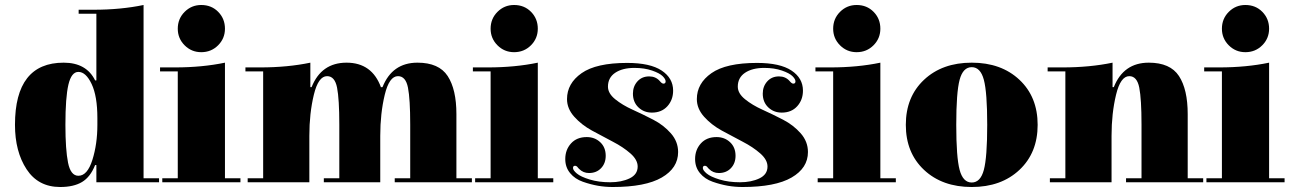

<svg xmlns="http://www.w3.org/2000/svg" viewBox="-20 -739 5175 769"><path d="M555 -719V-25H617V-9H366V-78H361Q342 -30 308.5 -10Q275 10 221 10Q133 10 86.5 -61Q40 -132 40 -239Q40 -488 235 -488Q326 -488 361 -417H366V-684H295V-700H355Q464 -700 555 -719ZM370 -239V-266Q370 -354 347 -402.5Q324 -451 294 -451Q266 -451 254 -400Q242 -349 242 -239Q242 -140 252.5 -87.5Q263 -35 294 -35Q330 -35 350 -98.5Q370 -162 370 -239Z M692 -453H621V-469H681Q790 -469 881 -488V-25H943V-9H630V-25H692ZM692 -624Q692 -664 719.5 -691.5Q747 -719 786 -719Q827 -719 854 -691.5Q881 -664 881 -624Q881 -585 853.5 -557.5Q826 -530 786 -530Q747 -530 719.5 -557.5Q692 -585 692 -624Z M1507 -390H1512Q1551 -488 1652 -488Q1738 -488 1773 -434.5Q1808 -381 1808 -282V-25H1870V-9H1561V-25H1623V-240Q1623 -342 1614 -388Q1605 -434 1574 -434Q1539 -434 1521 -359.5Q1503 -285 1503 -195V-9H1277V-25H1339V-240Q1339 -342 1330 -388Q1321 -434 1290 -434Q1255 -434 1237 -359.5Q1219 -285 1219 -195V-9H972V-25H1034V-453H963V-469H1023Q1132 -469 1223 -488V-390H1228Q1267 -488 1368 -488Q1470 -488 1506 -389Z M1945 -453H1874V-469H1934Q2043 -469 2134 -488V-25H2196V-9H1883V-25H1945ZM1945 -624Q1945 -664 1972.5 -691.5Q2000 -719 2039 -719Q2080 -719 2107 -691.5Q2134 -664 2134 -624Q2134 -585 2106.5 -557.5Q2079 -530 2039 -530Q2000 -530 1972.5 -557.5Q1945 -585 1945 -624Z M2521 -467Q2473 -467 2444 -447.5Q2415 -428 2415 -392Q2415 -365 2444 -341.5Q2473 -318 2514 -299.5Q2555 -281 2596.5 -259.5Q2638 -238 2667 -205Q2696 -172 2696 -130Q2696 -66 2630.5 -28Q2565 10 2434 10Q2404 10 2375 5Q2346 0 2314.5 -11Q2283 -22 2263.5 -45.5Q2244 -69 2244 -102Q2244 -139 2267 -164.5Q2290 -190 2330 -190Q2362 -190 2384 -169.5Q2406 -149 2406 -115Q2406 -85 2387.5 -65.5Q2369 -46 2339 -46Q2316 -46 2300 -62Q2299 -63 2297 -65Q2295 -67 2294 -68.5Q2293 -70 2292 -71Q2291 -72 2289.5 -73Q2288 -74 2286.5 -74.5Q2285 -75 2283 -75Q2275 -75 2275 -66Q2275 -57 2290.5 -44Q2306 -31 2342 -20Q2378 -9 2424 -9Q2469 -9 2501.5 -24.5Q2534 -40 2534 -72Q2534 -99 2505 -124.5Q2476 -150 2434.5 -171.5Q2393 -193 2351 -216Q2309 -239 2280 -271.5Q2251 -304 2251 -342Q2251 -405 2309.5 -446Q2368 -487 2492 -487Q2584 -487 2630 -456.5Q2676 -426 2676 -376Q2676 -339 2653 -313.5Q2630 -288 2591 -288Q2559 -288 2537 -309Q2515 -330 2515 -364Q2515 -393 2533 -413Q2551 -433 2580 -433Q2606 -433 2622 -415Q2631 -404 2637 -404Q2646 -404 2646 -413Q2646 -422 2634 -434Q2622 -446 2591.5 -456.5Q2561 -467 2521 -467Z M3041 -467Q2993 -467 2964 -447.5Q2935 -428 2935 -392Q2935 -365 2964 -341.5Q2993 -318 3034 -299.5Q3075 -281 3116.5 -259.5Q3158 -238 3187 -205Q3216 -172 3216 -130Q3216 -66 3150.5 -28Q3085 10 2954 10Q2924 10 2895 5Q2866 0 2834.5 -11Q2803 -22 2783.5 -45.5Q2764 -69 2764 -102Q2764 -139 2787 -164.5Q2810 -190 2850 -190Q2882 -190 2904 -169.5Q2926 -149 2926 -115Q2926 -85 2907.5 -65.5Q2889 -46 2859 -46Q2836 -46 2820 -62Q2819 -63 2817 -65Q2815 -67 2814 -68.5Q2813 -70 2812 -71Q2811 -72 2809.5 -73Q2808 -74 2806.5 -74.5Q2805 -75 2803 -75Q2795 -75 2795 -66Q2795 -57 2810.5 -44Q2826 -31 2862 -20Q2898 -9 2944 -9Q2989 -9 3021.5 -24.5Q3054 -40 3054 -72Q3054 -99 3025 -124.5Q2996 -150 2954.5 -171.5Q2913 -193 2871 -216Q2829 -239 2800 -271.5Q2771 -304 2771 -342Q2771 -405 2829.5 -446Q2888 -487 3012 -487Q3104 -487 3150 -456.5Q3196 -426 3196 -376Q3196 -339 3173 -313.5Q3150 -288 3111 -288Q3079 -288 3057 -309Q3035 -330 3035 -364Q3035 -393 3053 -413Q3071 -433 3100 -433Q3126 -433 3142 -415Q3151 -404 3157 -404Q3166 -404 3166 -413Q3166 -422 3154 -434Q3142 -446 3111.5 -456.5Q3081 -467 3041 -467Z M3317 -453H3246V-469H3306Q3415 -469 3506 -488V-25H3568V-9H3255V-25H3317ZM3317 -624Q3317 -664 3344.5 -691.5Q3372 -719 3411 -719Q3452 -719 3479 -691.5Q3506 -664 3506 -624Q3506 -585 3478.5 -557.5Q3451 -530 3411 -530Q3372 -530 3344.5 -557.5Q3317 -585 3317 -624Z M4063 -58.5Q3990 10 3872 10Q3754 10 3681 -58.5Q3608 -127 3608 -239Q3608 -351 3681 -419.5Q3754 -488 3872 -488Q3990 -488 4063 -419.5Q4136 -351 4136 -239Q4136 -127 4063 -58.5ZM3920.5 -58.5Q3934 -109 3934 -239Q3934 -369 3920.5 -419.5Q3907 -470 3872 -470Q3837 -470 3823.5 -419.5Q3810 -369 3810 -239Q3810 -109 3823.5 -58.5Q3837 -8 3872 -8Q3907 -8 3920.5 -58.5Z M4247 -453H4176V-469H4236Q4345 -469 4436 -488V-390H4441Q4480 -488 4581 -488Q4667 -488 4702 -434.5Q4737 -381 4737 -282V-25H4799V-9H4490V-25H4552V-240Q4552 -342 4543 -388Q4534 -434 4503 -434Q4468 -434 4450 -359.5Q4432 -285 4432 -195V-9H4185V-25H4247Z M4874 -453H4803V-469H4863Q4972 -469 5063 -488V-25H5125V-9H4812V-25H4874ZM4874 -624Q4874 -664 4901.5 -691.5Q4929 -719 4968 -719Q5009 -719 5036 -691.5Q5063 -664 5063 -624Q5063 -585 5035.5 -557.5Q5008 -530 4968 -530Q4929 -530 4901.5 -557.5Q4874 -585 4874 -624Z"/></svg>

Font: Elsie Swash Caps Black
Style: Regular
Weight: 900
Designer: Alejandro Inler
Foundry: Alejandro Inler
Version: 1.001